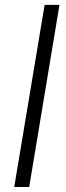

<svg xmlns="http://www.w3.org/2000/svg" viewBox="-20 -751 266 771"><path d="M218.8 -731.4 97.2 0H37.1L159.2 -731.4Z"/></svg>

Font: Inter 20pt Light
Style: Italic
Weight: 300
Italic angle: -9.3988°
Version: Version 4.001;git-66647c0bb